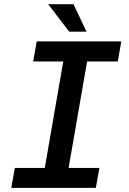

<svg xmlns="http://www.w3.org/2000/svg" viewBox="-20 -912 627 932"><path d="M158.2 -710.9H568.8L551.8 -613.8H402.8L313 -96.7H462.4L445.3 0H34.7L51.8 -96.7H197.3L287.1 -613.8H141.1ZM399.9 -758.3H315.9L213.9 -891.6H336.9Z"/></svg>

Font: TypoPRO Roboto Mono
Style: Italic
Weight: 500
Designer: Google
Version: Version 2.000986; 2015; ttfautohint (v1.3)